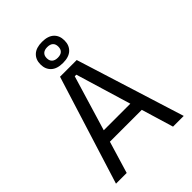

<svg xmlns="http://www.w3.org/2000/svg" viewBox="-242 -955 1065 1065"><g transform="rotate(-45 290.0 -423.0)"><path d="M24.5 0 224.5 -639H355.5L556 0H472L296.5 -583H284L108.5 0ZM144.5 -188.5V-257.5H435.5V-188.5ZM196 -763V-764.5Q196 -802 220 -824.2Q244 -846.5 290.5 -846.5Q337 -846.5 360.8 -824.2Q384.5 -802 384.5 -764.5V-763Q384.5 -726 360.8 -703.5Q337 -681 290.5 -681Q244 -681 220 -703.5Q196 -726 196 -763ZM245 -763Q245 -743.5 256.8 -732.8Q268.5 -722 290.5 -722Q313 -722 324.5 -732.8Q336 -743.5 336 -763V-764.5Q336 -784 324.5 -794.8Q313 -805.5 290.5 -805.5Q268.5 -805.5 256.8 -794.8Q245 -784 245 -764.5Z"/></g></svg>

Font: Anek Latin
Style: Regular
Weight: 400
Designer: Yesha Goshar
Foundry: Ek Type
Version: Version 1.003